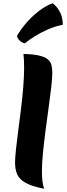

<svg xmlns="http://www.w3.org/2000/svg" viewBox="-20 -1135 413 1186"><path d="M303 -684Q303 -652 296.5 -596Q290 -540 280.5 -471Q271 -402 261.5 -330Q252 -258 245.5 -192.5Q239 -127 239 -78Q239 -3 253 31Q176 16 137.5 -6Q99 -28 86 -58.5Q73 -89 73 -129Q73 -160 78.5 -211.5Q84 -263 92.5 -327Q101 -391 109.5 -460Q118 -529 123.5 -596Q129 -663 129 -720Q129 -740 128 -761Q127 -782 125 -802Q189 -800 225 -791Q261 -782 277.5 -766.5Q294 -751 298.5 -730.5Q303 -710 303 -684ZM85 -913Q104 -948 139 -989.5Q174 -1031 218.5 -1065.5Q263 -1100 305 -1115Q315 -1108 329 -1092.5Q343 -1077 355 -1050.5Q367 -1024 368 -982Q321 -973 275.5 -953Q230 -933 193.5 -910Q157 -887 133 -867Q116 -871 102 -884Q88 -897 85 -913Z"/></svg>

Font: Merienda ExtraBold
Style: Regular
Weight: 800
Designer: Eduardo Rodriguez Tunni
Foundry: Eduardo Rodriguez Tunni
Version: Version 2.001